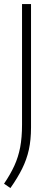

<svg xmlns="http://www.w3.org/2000/svg" viewBox="-23 -760 260 950"><path d="M28.5 170.5 -3 149Q28.5 102.5 48 60Q67.5 17.5 76.8 -31Q86 -79.5 86 -143.5V-740H130.5V-129.5Q130.5 -68 119.8 -19.2Q109 29.5 86.5 74.8Q64 120 28.5 170.5Z"/></svg>

Font: Encode Sans SmCnd XLt
Style: Regular
Weight: 200
Width: 4
Designer: Multiple Designers
Foundry: Impallari Type
Version: Version 3.002; ttfautohint (v1.8.3) -l 8 -r 50 -G 200 -x 14 